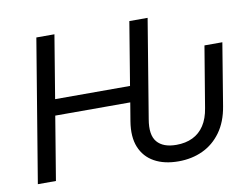

<svg xmlns="http://www.w3.org/2000/svg" viewBox="-79 -842 1266 965"><g transform="rotate(-10 554.5 -359.5)"><path d="M758.3 9.8Q685.5 9.8 635.3 -18.1Q585 -45.9 563.2 -99.4Q541.5 -152.8 554.2 -230.5L569.8 -324.2H187L133.3 0H41L161.6 -727.5H253.9L200.7 -405.8H583L636.2 -727.5H729.5L646.5 -225.1Q632.8 -146 663.6 -109.9Q694.3 -73.7 761.7 -73.7Q809.1 -73.7 845 -91.1Q880.9 -108.4 903.8 -143.3Q926.8 -178.2 935.1 -231L986.8 -541.5H1078.1L1025.9 -224.6Q1013.2 -146.5 975.3 -94.2Q937.5 -42 881.8 -16.1Q826.2 9.8 758.3 9.8Z"/></g></svg>

Font: Inter 16pt
Style: Italic
Weight: 400
Italic angle: -9.3988°
Version: Version 4.001;git-66647c0bb